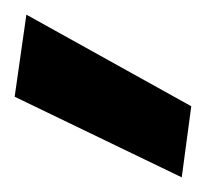

<svg xmlns="http://www.w3.org/2000/svg" viewBox="-20 -789 281 262"><path d="M228 -547 0 -657 16 -769 241 -644Z"/></svg>

Font: DM Sans Black
Style: Regular
Weight: 900
Designer: Colophon Foundry, Jonny Pinhorn
Foundry: Colophon Foundry
Version: Version 4.004; ttfautohint (v1.8.4.7-5d5b)